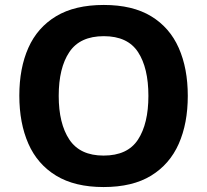

<svg xmlns="http://www.w3.org/2000/svg" viewBox="-20 -745 836 775"><path d="M738 -358Q738 -247 701.5 -164.5Q665 -82 590 -36Q515 10 398 10Q282 10 206.5 -36Q131 -82 94.5 -165Q58 -248 58 -359Q58 -470 94.5 -552Q131 -634 206.5 -679.5Q282 -725 399 -725Q515 -725 590 -679.5Q665 -634 701.5 -551.5Q738 -469 738 -358ZM217 -358Q217 -246 260 -181.5Q303 -117 398 -117Q495 -117 537 -181.5Q579 -246 579 -358Q579 -471 537 -535Q495 -599 399 -599Q303 -599 260 -535Q217 -471 217 -358Z"/></svg>

Font: Noto Sans Sinhala
Style: Bold
Weight: 700
Designer: Jelle Bosma - Monotype Design Team
Foundry: Monotype Imaging Inc.
Version: Version 2.006; ttfautohint (v1.8.4.7-5d5b)